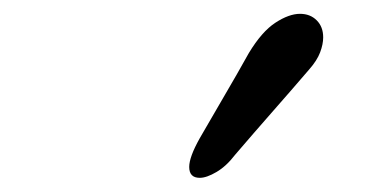

<svg xmlns="http://www.w3.org/2000/svg" viewBox="-20 -658 550 275"><path d="M266.1 -460Q283.7 -490.7 301.5 -521Q319.3 -551.3 336.4 -582Q355 -612.8 374.5 -625.5Q394 -638.2 409.7 -638.2Q424.3 -638.2 433.6 -628.9Q442.9 -619.6 442.9 -604.5Q442.9 -594.7 438.5 -583Q434.1 -571.3 422.9 -558.6Q396.5 -527.8 369.9 -497.6Q343.3 -467.3 316.9 -436.5Q304.2 -419.9 290 -411.6Q275.9 -403.3 266.1 -403.3Q251 -403.3 251 -418.9Q251 -433.1 266.1 -460Z"/></svg>

Font: Damion
Style: Regular
Weight: 400
Foundry: vernon adams
Version: Version 1.000